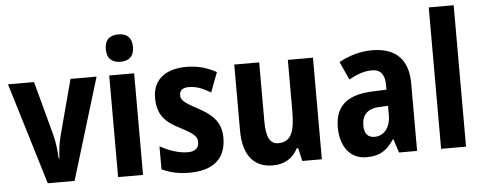

<svg xmlns="http://www.w3.org/2000/svg" viewBox="-51 -889 2583 1028"><g transform="rotate(-5 1241.0 -375.5)"><path d="M168 0H312L478 -546H338L260 -253C247 -203 243 -163 242 -127H238C235 -171 232 -210 219 -259L142 -546H2Z M613 -761C566 -761 540 -738 540 -687C540 -637 568 -614 613 -614C659 -614 686 -637 686 -687C686 -737 661 -761 613 -761ZM680 -546H546V0H680Z M1126 -161C1126 -252 1071 -292 1001 -330C924 -371 915 -384 915 -408C915 -434 932 -447 965 -447C1011 -447 1042 -430 1082 -408L1122 -514C1067 -544 1017 -556 961 -556C848 -556 780 -502 780 -405C780 -318 817 -274 900 -233C986 -189 989 -173 989 -148C989 -118 970 -100 929 -100C879 -100 823 -121 781 -145V-21C827 0 871 10 930 10C1053 10 1126 -45 1126 -161Z M1641 -546H1506V-274C1506 -166 1489 -106 1416 -106C1371 -106 1352 -147 1352 -228V-546H1218V-191C1218 -60 1274 10 1378 10C1437 10 1485 -16 1512 -70H1520L1536 0H1641Z M1959 -558C1897 -558 1834 -540 1781 -510L1825 -413C1872 -438 1909 -451 1950 -451C1996 -451 2018 -421 2018 -368V-341L1940 -338C1809 -332 1741 -279 1741 -163C1741 -65 1788 10 1881 10C1953 10 1992 -17 2029 -73H2032L2056 0H2153V-363C2153 -494 2084 -558 1959 -558ZM1975 -252 2019 -254V-205C2019 -137 1983 -95 1934 -95C1899 -95 1878 -114 1878 -161C1878 -216 1907 -250 1975 -252Z M2416 0V-760H2282V0Z"/></g></svg>

Font: Noto Sans Sinhala Condensed
Style: Bold
Weight: 700
Width: 3
Designer: Jelle Bosma - Monotype Design Team
Foundry: Monotype Imaging Inc.
Version: Version 2.006